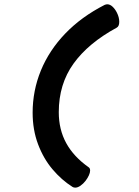

<svg xmlns="http://www.w3.org/2000/svg" viewBox="-20 -694 640 882"><path d="M472.7 -674.3Q485.4 -674.3 497.1 -663.3Q508.8 -652.3 517.1 -635.7Q527.8 -614.3 527.8 -593.8Q527.8 -573.2 516.1 -566.9Q385.7 -496.1 317.9 -401.9Q250 -307.6 250 -178.7Q250 -99.1 284.2 -36.6Q318.4 25.9 387.7 74.7Q394 79.1 394 89.4Q394 99.1 388.2 111.8Q382.3 124.5 373 136.7Q362.3 150.4 349.6 159.2Q336.9 168 325.7 168Q318.4 168 313 164.6Q262.7 132.8 221.2 83.7Q179.7 34.7 154.8 -31.5Q129.9 -97.7 129.9 -176.3Q129.9 -277.3 167.7 -369.9Q205.6 -462.4 279.5 -539.6Q353.5 -616.7 460.4 -671.4Q467.3 -674.3 472.7 -674.3Z"/></svg>

Font: Courier Prime
Style: Bold Italic
Weight: 700
Italic angle: -10°
Designer: Alan Dague-Greene
Foundry: Quote-Unquote Apps
Version: Version 3.018